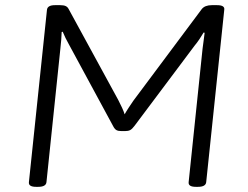

<svg xmlns="http://www.w3.org/2000/svg" viewBox="-20 -722 962 744"><path d="M120 2Q90 2 92 -16L162 -684Q164 -702 193 -702H213Q227 -702 234.5 -698.5Q242 -695 246 -687L438 -335Q446 -320 453 -304.5Q460 -289 463 -279Q469 -290 478.5 -304.5Q488 -319 497 -332L762 -687Q774 -702 801 -702H821Q852 -702 849 -684L779 -16Q777 2 747 2H739Q709 2 711 -16L765 -534Q767 -549 769 -564Q771 -579 773 -595L769 -596Q762 -584 753 -570.5Q744 -557 734 -545L501 -234Q492 -222 484.5 -218Q477 -214 464 -214H451Q438 -214 431 -218Q424 -222 418 -234L247 -550Q240 -562 234 -574.5Q228 -587 223 -599L219 -598Q218 -568 214 -534L160 -16Q158 2 128 2Z"/></svg>

Font: Asap Semi Expanded Semi Expanded Light
Style: Italic
Weight: 300
Width: 6
Italic angle: -6°
Designer: Pablo Cosgaya
Foundry: Omnibus-Type
Version: Version 3.001; ttfautohint (v1.8.4.7-5d5b)